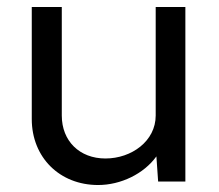

<svg xmlns="http://www.w3.org/2000/svg" viewBox="-20 -520 626 550"><path d="M511 -500H426V-189C426 -116 357 -66 282 -66C208 -66 157 -116 157 -189V-500H71V-179C71 -69 151 10 261 10C326 10 392 -22 428 -72L433 0H511Z"/></svg>

Font: Oakes
Style: Regular
Weight: 400
Designer: Samuel Oakes
Foundry: Samuel Oakes
Version: Version 1.003;PS 001.003;hotconv 1.0.88;makeotf.lib2.5.64775